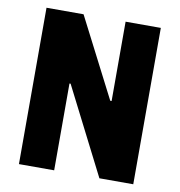

<svg xmlns="http://www.w3.org/2000/svg" viewBox="-78 -760 779 832"><g transform="rotate(10 311.5 -344.0)"><path d="M60 0V-688H223L402 -339H408V-688H563V0H414L220 -382H215V0Z"/></g></svg>

Font: Saira Semi Condensed
Style: Bold
Weight: 700
Width: 4
Designer: Hector Gatti with collaboration of the Omnibus-Type team
Foundry: Omnibus-Type
Version: Version 1.001; ttfautohint (v1.8)